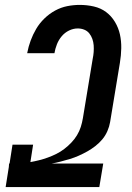

<svg xmlns="http://www.w3.org/2000/svg" viewBox="-20 -763 540 783"><path d="M3 0 16 -82 17 -96H19L31 -173H115L104 -102Q121 -105 139 -109.5Q157 -114 175 -120.5Q193 -127 210 -135.5Q227 -144 242 -155.5Q257 -167 270.5 -181Q284 -195 294 -211.5Q304 -228 309.5 -245.5Q315 -263 318 -281L358 -523Q361 -537 362 -551Q363 -565 362 -578.5Q361 -592 356.5 -604.5Q352 -617 344 -627Q336 -637 323.5 -642Q311 -647 297 -647Q279 -647 261.5 -638.5Q244 -630 231.5 -615Q219 -600 212 -582Q205 -564 202 -546H91V-547Q96 -573 105 -597.5Q114 -622 127.5 -645Q141 -668 161 -687.5Q181 -707 205 -720Q229 -733 254.5 -738Q280 -743 305 -743Q335 -743 363 -736.5Q391 -730 412.5 -714Q434 -698 448.5 -674Q463 -650 469 -623Q475 -596 474.5 -566.5Q474 -537 469 -507L429 -265Q426 -247 418 -228.5Q410 -210 397.5 -195Q385 -180 369 -167.5Q353 -155 336 -145.5Q319 -136 301 -128Q283 -120 264.5 -114.5Q246 -109 227 -104Q208 -99 190 -96H401L385 0Z"/></svg>

Font: Iosevka
Style: Bold Italic
Weight: 700
Italic angle: -9°
Monospace: yes
Designer: Belleve Invis
Foundry: Belleve Invis
Version: Version 32.5.0; ttfautohint (v1.8.4)